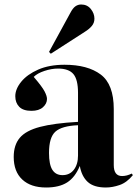

<svg xmlns="http://www.w3.org/2000/svg" viewBox="-20 -820 611 854"><path d="M185 14Q117 14 79 -21.5Q41 -57 41 -122Q41 -175 68 -207Q95 -239 157.5 -255.5Q220 -272 327 -278V-407Q327 -466 306.5 -490.5Q286 -515 238 -515Q209 -515 177.5 -504.5Q146 -494 130 -478Q167 -435 178 -414Q189 -393 189 -380Q189 -359 171 -343Q153 -327 120 -327Q83 -327 65.5 -345Q48 -363 48 -392Q48 -424 74.5 -456.5Q101 -489 150 -510.5Q199 -532 267 -532Q370 -532 428 -488.5Q486 -445 486 -335V-86Q486 -37 523 -37Q544 -37 566 -48L571 -41Q544 -8 512 3Q480 14 451 14Q397 14 370 -11Q343 -36 335 -82Q314 -31 278.5 -8.5Q243 14 185 14ZM258 -41Q290 -41 308.5 -65Q327 -89 327 -128V-263Q255 -260 226.5 -234.5Q198 -209 198 -140Q198 -88 213 -64.5Q228 -41 258 -41ZM206 -581 198 -589 293 -763Q304 -784 315.5 -792Q327 -800 341 -800Q368 -800 384 -780Q400 -760 400 -737Q400 -718 388 -704Q376 -690 358 -679Z"/></svg>

Font: Literata 72pt
Style: Bold
Weight: 700
Designer: Latin by Veronika Burian and Jose Scaglione. Greek by Irene Vlachou. Cyrillic by Vera Evstafieva.
Foundry: TypeTogether
Version: Version 3.002